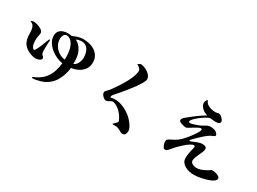

<svg xmlns="http://www.w3.org/2000/svg" viewBox="-42 -1507 3083 2300"><g transform="rotate(30 1500.0 -356.5)"><path d="M618 -385Q618 -415 614 -450.5Q610 -486 598.5 -519.5Q587 -553 565.5 -578.5Q544 -604 510 -614Q507 -615 504 -615Q501 -615 498 -615Q468 -615 455.5 -590.5Q443 -566 443 -540Q443 -491 466.5 -450.5Q490 -410 529.5 -383.5Q569 -357 617 -351Q617 -359 617.5 -368Q618 -377 618 -385ZM804 -485Q804 -523 792.5 -559Q781 -595 755 -619Q729 -643 685 -643Q671 -643 647.5 -638Q624 -633 613 -625Q643 -612 667 -586Q691 -560 704 -531Q724 -491 729.5 -446Q735 -401 733 -357Q769 -373 786.5 -410.5Q804 -448 804 -485ZM383 -230Q383 -216 368.5 -206.5Q354 -197 335.5 -192.5Q317 -188 306 -188Q283 -188 256 -196Q229 -204 203.5 -217Q178 -230 161 -245Q130 -272 116.5 -304.5Q103 -337 100 -373.5Q97 -410 97 -447Q97 -476 83 -505Q69 -534 37 -541Q37 -554 50.5 -557Q64 -560 73 -560Q88 -560 110.5 -554.5Q133 -549 156 -539Q179 -529 194.5 -514Q210 -499 210 -481Q210 -470 207.5 -459Q205 -448 203 -437Q197 -412 197 -383Q197 -358 201.5 -327.5Q206 -297 225 -277Q228 -274 231.5 -271Q235 -268 239 -268Q247 -268 257.5 -285Q268 -302 279.5 -328.5Q291 -355 302 -382.5Q313 -410 321.5 -432.5Q330 -455 334 -463Q336 -465 337.5 -467.5Q339 -470 343 -470Q347 -470 348 -466.5Q349 -463 349 -460Q349 -451 348 -441.5Q347 -432 347 -423Q346 -403 345.5 -382.5Q345 -362 345 -341Q345 -331 345 -320Q345 -309 346 -298Q350 -275 359 -266Q368 -257 375.5 -251Q383 -245 383 -230ZM928 -487Q928 -432 900 -393Q872 -354 827.5 -331Q783 -308 733 -302Q722 -204 675.5 -121.5Q629 -39 536 4Q520 11 494 18.5Q468 26 441.5 31Q415 36 397 36Q394 36 389.5 34.5Q385 33 385 29Q385 24 388.5 21.5Q392 19 396 18Q413 10 429 2.5Q445 -5 461 -15Q482 -29 501 -45Q520 -61 536 -81Q573 -129 591 -184.5Q609 -240 615 -299Q574 -304 529.5 -324Q485 -344 446.5 -376Q408 -408 384 -448.5Q360 -489 360 -534Q360 -573 378.5 -597Q397 -621 427 -632.5Q457 -644 491 -644Q521 -644 549 -638Q581 -653 617 -664.5Q653 -676 689 -676Q733 -676 775.5 -665.5Q818 -655 852.5 -632Q887 -609 907.5 -573Q928 -537 928 -487Z M1707 8Q1707 31 1698 52.5Q1689 74 1658 74Q1645 74 1631.5 66.5Q1618 59 1607 52Q1595 45 1578 39Q1561 33 1542 33Q1532 33 1523 33Q1514 33 1504 33Q1498 33 1499 27Q1504 21 1515.5 10Q1527 -1 1537.5 -12Q1548 -23 1548 -29Q1548 -34 1546 -40Q1544 -46 1542 -50Q1521 -98 1483 -138.5Q1445 -179 1396 -198Q1390 -200 1384.5 -202Q1379 -204 1372 -204Q1359 -204 1345 -196Q1331 -188 1317 -180Q1303 -172 1289 -172Q1275 -172 1258.5 -184Q1242 -196 1230.5 -212.5Q1219 -229 1219 -243Q1219 -256 1225 -264Q1231 -272 1240 -281Q1253 -293 1264 -306Q1275 -319 1285 -333Q1307 -363 1335.5 -406.5Q1364 -450 1391.5 -499Q1419 -548 1437 -595Q1455 -642 1455 -678Q1455 -690 1445 -702Q1435 -714 1422 -724Q1409 -734 1399 -737Q1401 -742 1415.5 -751Q1430 -760 1436 -760Q1458 -760 1484.5 -750.5Q1511 -741 1535.5 -724.5Q1560 -708 1575.5 -686Q1591 -664 1591 -640Q1591 -619 1570 -582.5Q1549 -546 1517 -501.5Q1485 -457 1449.5 -413.5Q1414 -370 1384 -335Q1354 -300 1338 -283Q1330 -273 1323 -263Q1316 -253 1316 -240Q1316 -233 1321 -233Q1326 -233 1330.5 -234Q1335 -235 1339 -236Q1350 -238 1360 -239Q1370 -240 1381 -240Q1426 -240 1472 -224Q1518 -208 1559 -182Q1600 -156 1630 -125Q1644 -111 1662 -87.5Q1680 -64 1693.5 -38Q1707 -12 1707 8Z M2922 -35Q2922 -15 2902.5 0.5Q2883 16 2855 27.5Q2827 39 2800 46Q2773 53 2757 57Q2698 71 2641 71Q2613 71 2581.5 64Q2550 57 2522.5 42Q2495 27 2477.5 3.5Q2460 -20 2460 -54Q2460 -95 2468 -134Q2476 -173 2486 -212Q2487 -215 2487 -221Q2487 -237 2472 -237Q2453 -237 2424 -218.5Q2395 -200 2364 -173Q2333 -146 2307.5 -120Q2282 -94 2270 -79Q2264 -71 2252 -56.5Q2240 -42 2227.5 -30.5Q2215 -19 2204 -18Q2201 -18 2198.5 -18Q2196 -18 2193 -18Q2179 -18 2173.5 -27.5Q2168 -37 2163 -48Q2157 -62 2153 -76Q2149 -90 2149 -104Q2149 -115 2152 -124Q2154 -132 2172 -143Q2190 -154 2210 -164Q2230 -174 2238 -178Q2278 -199 2316.5 -238Q2355 -277 2388 -321.5Q2421 -366 2444 -404Q2449 -412 2453 -422Q2457 -432 2457 -442Q2457 -455 2445 -455Q2431 -455 2407 -442.5Q2383 -430 2356.5 -413.5Q2330 -397 2309 -384.5Q2288 -372 2279 -372Q2271 -372 2255 -375Q2239 -378 2221.5 -383.5Q2204 -389 2191.5 -396.5Q2179 -404 2179 -414Q2179 -432 2190.5 -445.5Q2202 -459 2215 -469Q2266 -512 2320 -552Q2374 -592 2431 -626Q2406 -631 2380 -647Q2354 -663 2336.5 -686.5Q2319 -710 2319 -738Q2319 -751 2327 -768Q2335 -785 2348 -787Q2356 -757 2381 -739.5Q2406 -722 2438 -715Q2470 -708 2497 -708Q2508 -708 2520 -712Q2532 -716 2542 -716Q2556 -716 2573 -703.5Q2590 -691 2602.5 -674.5Q2615 -658 2615 -644Q2615 -628 2604 -620.5Q2593 -613 2578 -611Q2563 -609 2551 -609Q2529 -609 2508 -612Q2502 -612 2495 -613.5Q2488 -615 2482 -615Q2470 -615 2446 -603Q2422 -591 2393.5 -571.5Q2365 -552 2339 -530Q2313 -508 2296 -488.5Q2279 -469 2279 -457Q2279 -451 2285 -446.5Q2291 -442 2296 -442Q2305 -442 2323 -446.5Q2341 -451 2362 -458Q2383 -465 2400.5 -472Q2418 -479 2427 -483Q2453 -497 2480 -513Q2507 -529 2537 -529Q2554 -529 2577 -524Q2600 -519 2613 -510Q2620 -505 2630.5 -493Q2641 -481 2641 -472Q2641 -459 2629 -453.5Q2617 -448 2607 -444Q2586 -436 2565.5 -421.5Q2545 -407 2528 -393Q2523 -389 2508 -375.5Q2493 -362 2474 -344Q2455 -326 2437 -308.5Q2419 -291 2407.5 -278.5Q2396 -266 2396 -262Q2396 -255 2406 -255Q2408 -255 2414 -257Q2448 -271 2485 -286Q2522 -301 2559 -301Q2579 -301 2596 -293Q2613 -285 2613 -262Q2613 -244 2603 -220.5Q2593 -197 2580.5 -171Q2568 -145 2558 -119Q2548 -93 2548 -71Q2548 -52 2561.5 -40Q2575 -28 2594 -22Q2613 -16 2629 -16Q2663 -16 2691.5 -26Q2720 -36 2749 -52Q2755 -55 2761 -58Q2767 -61 2772 -64Q2783 -72 2793 -79.5Q2803 -87 2818 -87Q2832 -87 2856.5 -81.5Q2881 -76 2901.5 -64.5Q2922 -53 2922 -35Z"/></g></svg>

Font: Kaisei HarunoUmi
Style: Bold
Weight: 700
Designer: Font-Kai, 金井和夫
Foundry: KAZUO KANAI
Version: Version 5.003